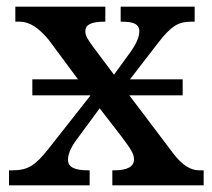

<svg xmlns="http://www.w3.org/2000/svg" viewBox="-20 -556 637 576"><path d="M578 -45C553 -45 527 -59 498 -98L368 -270H528V-318H370L454 -427C495 -480 516 -491 555 -491H564V-536H342V-491H345C376 -491 398 -486 398 -462C398 -444 388 -424 373 -402L322 -332L259 -416C244 -437 236 -448 236 -462C236 -478 247 -491 293 -491H296V-536H26V-491H39C69 -491 96 -472 125 -438L214 -318H77V-270H250L251 -269L125 -109C85 -59 64 -45 16 -45H7V0H249V-45H246C202 -45 184 -55 184 -77C184 -97 197 -120 209 -136L279 -231L344 -147C375 -106 382 -93 382 -78C382 -56 362 -45 322 -45H317V0H591V-45Z"/></svg>

Font: Noto Serif Thai Medium
Style: Regular
Weight: 500
Designer: Monotype Design Team
Foundry: Monotype Imaging Inc.
Version: Version 1.901;PS 001.901;hotconv 1.0.88;makeotf.lib2.5.64775